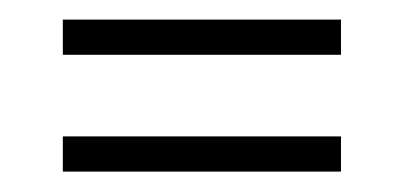

<svg xmlns="http://www.w3.org/2000/svg" viewBox="-20 -318 402 191"><path d="M42.5 -263.5V-298.5H319.2V-263.5ZM42.5 -147.3V-182.3H319.2V-147.3Z"/></svg>

Font: Darker Grotesque Light
Style: Regular
Weight: 300
Designer: Gabriel Lam
Foundry: TypeRant
Version: Version 1.000;gftools[0.9.28]